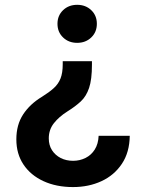

<svg xmlns="http://www.w3.org/2000/svg" viewBox="-20 -568 589 786"><path d="M356.4 -317.4V-303.2Q356.4 -242.7 344.7 -208Q333 -173.3 310.5 -152.6Q288.1 -131.8 255.9 -111.8Q221.7 -90.3 200.7 -63.7Q179.7 -37.1 179.7 -1.5Q179.7 26.4 192.9 46.9Q206.1 67.4 228.5 78.9Q251 90.3 279.3 90.3Q306.6 90.3 330.1 78.6Q353.5 66.9 367.9 44.2Q382.3 21.5 383.8 -12.2H511.2Q510.3 55.7 479 102.5Q447.8 149.4 395.5 173.6Q343.3 197.8 278.8 197.8Q210.4 197.8 158 173.6Q105.5 149.4 76.2 105.7Q46.9 62 46.9 2.4Q46.9 -57.1 74.7 -99.6Q102.5 -142.1 151.9 -171.9Q181.6 -190.4 200.2 -207.3Q218.8 -224.1 227.8 -246.8Q236.8 -269.5 236.8 -305.2V-317.4ZM295.9 -548.3Q330.6 -548.3 353.5 -526.4Q376.5 -504.4 376.5 -470.7Q376.5 -436.5 353.5 -414.6Q330.6 -392.6 295.9 -392.6Q261.2 -392.6 238.3 -414.6Q215.3 -436.5 215.3 -470.7Q215.3 -504.4 238.3 -526.4Q261.2 -548.3 295.9 -548.3Z"/></svg>

Font: V-Inter
Style: SemiBold-600
Weight: 600
Designer: Rasmus Andersson
Foundry: rsms
Version: Version 4.000;git-4146feb